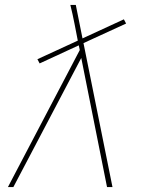

<svg xmlns="http://www.w3.org/2000/svg" viewBox="-20 -755 616 775"><path d="M12 0H34L308 -521L412 0H434L317 -581L489 -660L480 -677L313 -600L286 -735H264Q269 -716 273 -696.5Q277 -677 281 -658L294 -591L131 -516L140 -499L298 -572L302 -553Z"/></svg>

Font: Iosevka Sparkle Thin Oblique
Style: Regular
Weight: 100
Italic angle: -9°
Designer: Belleve Invis
Foundry: Belleve Invis
Version: Version 4.5.0; ttfautohint (v1.8.3)